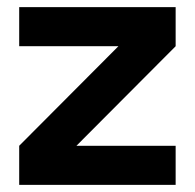

<svg xmlns="http://www.w3.org/2000/svg" viewBox="-20 -520 549 540"><path d="M34 -500V-390H313L34 -110V0H474V-110H195L474 -390V-500Z"/></svg>

Font: LT Wave Alt Bold
Style: Regular
Weight: 700
Designer: Daniel Lyons
Version: Version 2.5 (Glyphs App)